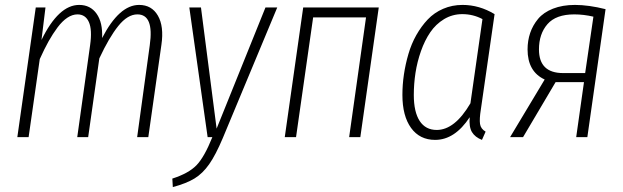

<svg xmlns="http://www.w3.org/2000/svg" viewBox="-20 -552 2509 773"><path d="M540 -532.2Q590.8 -532.2 615.7 -489Q640.6 -445.8 629.9 -372.1L577.1 0H532.2L583 -370.1Q600.6 -494.1 533.2 -494.1Q493.7 -494.1 456.3 -447.5Q418.9 -400.9 379.9 -316.9L335 0H291L342.8 -370.1Q351.6 -432.1 337.9 -463.1Q324.2 -494.1 292 -494.1Q271.5 -494.1 251.2 -480.7Q231 -467.3 211.9 -441.9Q192.9 -416.5 175.5 -385.5Q158.2 -354.5 140.1 -314L95.2 0H49.8L124 -522H163.1L147 -391.1Q215.8 -532.2 298.8 -532.2Q343.8 -532.2 368.9 -496.8Q394 -461.4 391.1 -398.9Q460 -532.2 540 -532.2Z M1096.2 -522 877 3.9Q848.1 72.3 822 109.4Q795.9 146.5 763.2 166.5Q730.5 186.5 675.8 201.2L673.8 167Q739.3 146 771 113.3Q802.7 80.6 835 0H815.9L742.2 -522H789.1L852.1 -34.2L1048.8 -522Z M1385.7 0 1453.6 -481.9H1240.7L1171.9 0H1126.5L1200.7 -522H1504.9L1430.7 0Z M1842.3 -532.2Q1909.7 -532.2 1971.2 -495.1L1916 -111.8Q1909.7 -72.8 1912.6 -53Q1915.5 -33.2 1935.1 -22L1920.4 11.2Q1892.6 0.5 1880.1 -20.3Q1867.7 -41 1871.1 -80.1Q1811 11.2 1731.9 11.2Q1669.9 11.2 1635 -36.9Q1600.1 -85 1600.1 -169.9Q1600.1 -210.9 1606.2 -252.2Q1612.3 -293.5 1624.3 -334.5Q1636.2 -375.5 1656.2 -410.9Q1676.3 -446.3 1702.1 -473.6Q1728 -501 1764.2 -516.6Q1800.3 -532.2 1842.3 -532.2ZM1841.3 -495.1Q1801.3 -495.1 1767.8 -474.9Q1734.4 -454.6 1712.2 -421.9Q1689.9 -389.2 1674.8 -346.2Q1659.7 -303.2 1652.8 -258.8Q1646 -214.4 1646 -169.9Q1646 -101.1 1669.7 -64.9Q1693.4 -28.8 1738.3 -28.8Q1811 -28.8 1874 -136.2L1922.4 -475.1Q1884.8 -495.1 1841.3 -495.1Z M2294.9 -532.2Q2349.6 -532.2 2418 -515.1L2344.7 0H2299.8L2331.1 -221.2H2216.8L2085.9 0H2033.7L2172.9 -231.9Q2104 -263.7 2104 -353Q2104 -388.2 2114.5 -419.2Q2125 -450.2 2146.5 -476.1Q2168 -502 2206.3 -517.1Q2244.6 -532.2 2294.9 -532.2ZM2292 -494.1Q2218.3 -494.1 2184.1 -454.8Q2149.9 -415.5 2149.9 -353Q2149.9 -257.8 2247.1 -257.8H2335.9L2369.1 -484.9Q2329.6 -494.1 2292 -494.1Z"/></svg>

Font: Fira Sans Compressed ExtraLight
Style: Italic
Weight: 250
Width: 3
Italic angle: -8°
Designer: Carrois Corporate & Edenspiekermann AG
Foundry: Carrois Corporate GbR & Edenspiekermann AG
Version: Version 4.203;PS 004.203;hotconv 1.0.88;makeotf.lib2.5.64775